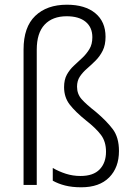

<svg xmlns="http://www.w3.org/2000/svg" viewBox="-20 -785 568 815"><path d="M428 -629Q428 -594 416 -570Q404 -546 386 -528Q368 -510 349.5 -494Q331 -478 319 -460Q307 -442 307 -417Q307 -386 326.5 -364Q346 -342 387 -310Q432 -272 458.5 -237Q485 -202 485 -144Q485 -74 443.5 -32Q402 10 325 10Q286 10 256.5 2.5Q227 -5 204 -18V-72Q230 -57 259.5 -47.5Q289 -38 322 -38Q376 -38 403 -66Q430 -94 430 -141Q430 -184 408.5 -212.5Q387 -241 346 -273Q300 -310 276 -341Q252 -372 252 -415Q252 -447 264 -468.5Q276 -490 294 -506.5Q312 -523 329.5 -539.5Q347 -556 359.5 -576.5Q372 -597 372 -627Q372 -669 343.5 -692.5Q315 -716 263 -716Q203 -716 169.5 -680.5Q136 -645 136 -574V0H80V-575Q80 -670 129.5 -717.5Q179 -765 264 -765Q341 -765 384.5 -729Q428 -693 428 -629Z"/></svg>

Font: Noto Sans Tamil SemiCondensed Light
Style: Regular
Weight: 300
Width: 4
Designer: Jelle Bosma - Monotype Design Team
Foundry: Monotype Imaging Inc.
Version: Version 2.004; ttfautohint (v1.8.4.7-5d5b)